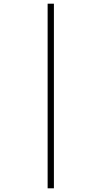

<svg xmlns="http://www.w3.org/2000/svg" viewBox="-20 -780 551 1040"><path d="M238 240V-760H272V240Z"/></svg>

Font: Noto Serif SemiCondensed ExtraLight
Style: Regular
Weight: 200
Width: 4
Designer: Monotype Design Team
Foundry: Monotype Imaging Inc.
Version: Version 2.014